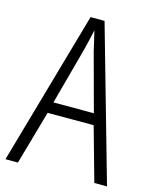

<svg xmlns="http://www.w3.org/2000/svg" viewBox="-109 -788 690 862"><g transform="rotate(15 236.0 -357.5)"><path d="M413 0 343 -250H129L58 0H0L204 -715H269L472 0ZM258 -568Q253 -591 247 -615.5Q241 -640 236 -662Q231 -639 225.5 -615.5Q220 -592 214 -568L142 -302H330Z"/></g></svg>

Font: Noto Sans Ethiopic Condensed Light
Style: Regular
Weight: 300
Width: 3
Designer: Monotype Design Team
Foundry: Monotype Imaging Inc.
Version: Version 2.102; ttfautohint (v1.8.4.7-5d5b)